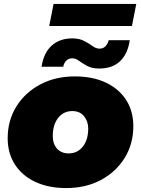

<svg xmlns="http://www.w3.org/2000/svg" viewBox="-20 -945 716 975"><path d="M316 10Q226 10 159 -21.5Q92 -53 55.5 -110Q19 -167 19 -243Q19 -333 63 -404Q107 -475 184 -516Q261 -557 360 -557Q451 -557 517.5 -525.5Q584 -494 620.5 -437.5Q657 -381 657 -304Q657 -214 613 -143Q569 -72 492.5 -31Q416 10 316 10ZM329 -166Q373 -166 400.5 -200.5Q428 -235 428 -293Q428 -328 407 -354.5Q386 -381 347 -381Q303 -381 275.5 -346.5Q248 -312 248 -254Q248 -215 269.5 -190.5Q291 -166 329 -166ZM483 -597Q447 -597 423 -610Q399 -623 381.5 -636Q364 -649 347 -649Q329 -649 317 -637.5Q305 -626 301 -606H191Q202 -677 242.5 -713.5Q283 -750 347 -750Q383 -750 407.5 -737Q432 -724 450 -711Q468 -698 485 -698Q505 -698 516.5 -711Q528 -724 532 -741H639Q629 -672 590 -634.5Q551 -597 483 -597ZM230 -813 252 -925H672L650 -813Z"/></svg>

Font: Montserrat Black
Style: Italic
Weight: 900
Italic angle: -11.3°
Designer: Julieta Ulanovsky
Foundry: Julieta Ulanovsky
Version: Version 9.000; ttfautohint (v1.8.4.7-5d5b)